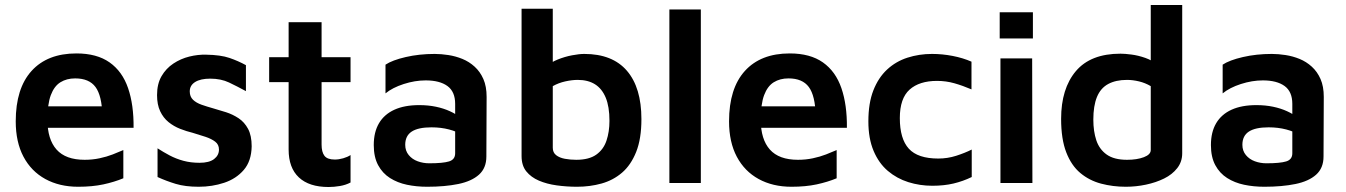

<svg xmlns="http://www.w3.org/2000/svg" viewBox="-20 -733 5392 769"><path d="M293 15Q218 15 161.5 -16Q105 -47 74 -105.5Q43 -164 43 -247Q43 -379 106.5 -449Q170 -519 286 -519Q368 -519 419 -483Q470 -447 493 -380Q516 -313 515 -221H125L116 -307H414L390 -271Q388 -350 362.5 -384.5Q337 -419 281 -419Q247 -419 222 -403.5Q197 -388 183.5 -352Q170 -316 170 -253Q170 -175 206.5 -134Q243 -93 319 -93Q350 -93 378.5 -99Q407 -105 431.5 -114.5Q456 -124 474 -132V-19Q438 -4 394 5.5Q350 15 293 15Z M776 15Q722 15 684 3.5Q646 -8 611 -24V-139Q634 -124 659.5 -110.5Q685 -97 714.5 -89Q744 -81 779 -81Q818 -81 837.5 -96Q857 -111 857 -134Q857 -154 842 -165.5Q827 -177 803 -185Q779 -193 752 -201Q727 -207 701.5 -217Q676 -227 655 -244Q634 -261 621.5 -287.5Q609 -314 609 -352Q609 -397 627 -428Q645 -459 674.5 -478.5Q704 -498 738.5 -506.5Q773 -515 806 -514Q864 -513 899 -501Q934 -489 965 -472V-368Q930 -387 897.5 -402.5Q865 -418 822 -418Q783 -418 761.5 -404.5Q740 -391 740 -367Q740 -346 753 -333.5Q766 -321 787.5 -313.5Q809 -306 834 -299Q859 -292 885.5 -283.5Q912 -275 935.5 -259.5Q959 -244 973.5 -217Q988 -190 988 -147Q987 -88 956.5 -52.5Q926 -17 878 -1Q830 15 776 15Z M1296 16Q1218 16 1177 -22.5Q1136 -61 1136 -134V-404H1058V-504H1136V-644H1268V-504H1384V-404H1268V-154Q1268 -124 1279.5 -109Q1291 -94 1321 -94Q1337 -94 1354.5 -99Q1372 -104 1384 -112V-2Q1365 8 1341.5 12Q1318 16 1296 16Z M1691 15Q1648 15 1610 7Q1572 -1 1542 -20Q1512 -39 1494.5 -71.5Q1477 -104 1477 -152Q1477 -204 1498 -239.5Q1519 -275 1559.5 -293.5Q1600 -312 1659 -312Q1695 -312 1726 -305.5Q1757 -299 1782 -287.5Q1807 -276 1823 -263L1832 -192Q1811 -206 1778.5 -214.5Q1746 -223 1708 -223Q1655 -223 1629 -206Q1603 -189 1603 -153Q1603 -129 1617 -112Q1631 -95 1653 -87Q1675 -79 1699 -79Q1754 -79 1778.5 -86.5Q1803 -94 1803 -119V-317Q1803 -366 1772 -388.5Q1741 -411 1685 -411Q1642 -411 1597 -396.5Q1552 -382 1524 -359V-474Q1551 -492 1605 -504.5Q1659 -517 1721 -517Q1747 -517 1776 -512.5Q1805 -508 1832 -497Q1859 -486 1881 -466Q1903 -446 1916 -416.5Q1929 -387 1929 -345L1928 -106Q1928 -60 1898.5 -33.5Q1869 -7 1815.5 4Q1762 15 1691 15Z M2291 15Q2250 15 2210 9.5Q2170 4 2138.5 -9.5Q2107 -23 2088 -46.5Q2069 -70 2069 -108V-698H2194V-425L2167 -465Q2185 -483 2213.5 -494.5Q2242 -506 2271 -511.5Q2300 -517 2320 -517Q2433 -517 2491 -449.5Q2549 -382 2549 -256Q2549 -177 2528 -124.5Q2507 -72 2471.5 -41.5Q2436 -11 2389.5 2Q2343 15 2291 15ZM2288 -93Q2339 -93 2368 -113.5Q2397 -134 2409 -169.5Q2421 -205 2421 -249Q2421 -306 2406 -342Q2391 -378 2363 -395.5Q2335 -413 2294 -413Q2271 -413 2244 -407Q2217 -401 2194 -388V-141Q2194 -122 2207.5 -111.5Q2221 -101 2242.5 -97Q2264 -93 2288 -93Z M2787 0H2661V-695H2787Z M3150 15Q3075 15 3018.5 -16Q2962 -47 2931 -105.5Q2900 -164 2900 -247Q2900 -379 2963.5 -449Q3027 -519 3143 -519Q3225 -519 3276 -483Q3327 -447 3350 -380Q3373 -313 3372 -221H2982L2973 -307H3271L3247 -271Q3245 -350 3219.5 -384.5Q3194 -419 3138 -419Q3104 -419 3079 -403.5Q3054 -388 3040.5 -352Q3027 -316 3027 -253Q3027 -175 3063.5 -134Q3100 -93 3176 -93Q3207 -93 3235.5 -99Q3264 -105 3288.5 -114.5Q3313 -124 3331 -132V-19Q3295 -4 3251 5.5Q3207 15 3150 15Z M3714 11Q3664 11 3618 -3.5Q3572 -18 3536 -48.5Q3500 -79 3479 -128.5Q3458 -178 3458 -247Q3458 -320 3478 -371Q3498 -422 3533 -454.5Q3568 -487 3614.5 -502Q3661 -517 3713 -517Q3754 -517 3795.5 -509Q3837 -501 3871 -486V-375Q3836 -390 3802.5 -399.5Q3769 -409 3733 -409Q3662 -409 3623 -374Q3584 -339 3584 -260Q3584 -177 3620 -137.5Q3656 -98 3738 -98Q3775 -98 3809.5 -109Q3844 -120 3872 -134V-24Q3837 -7 3799 2Q3761 11 3714 11Z M3987 0V-499H4114L4115 0ZM3984 -579V-684H4117V-579Z M4489 15Q4437 15 4390 2.5Q4343 -10 4307 -40Q4271 -70 4250.5 -123Q4230 -176 4230 -257Q4230 -378 4289 -448Q4348 -518 4468 -518Q4485 -518 4512 -514.5Q4539 -511 4567.5 -501Q4596 -491 4617 -472L4589 -431V-713H4715V-119Q4715 -85 4695 -59.5Q4675 -34 4642.5 -18Q4610 -2 4570 6.5Q4530 15 4489 15ZM4494 -93Q4534 -93 4561.5 -103.5Q4589 -114 4589 -132V-388Q4567 -401 4542 -407Q4517 -413 4494 -413Q4449 -413 4418.5 -396.5Q4388 -380 4373.5 -344.5Q4359 -309 4359 -254Q4359 -207 4371 -171Q4383 -135 4412.5 -114Q4442 -93 4494 -93Z M5044 15Q5001 15 4963 7Q4925 -1 4895 -20Q4865 -39 4847.5 -71.5Q4830 -104 4830 -152Q4830 -204 4851 -239.5Q4872 -275 4912.5 -293.5Q4953 -312 5012 -312Q5048 -312 5079 -305.5Q5110 -299 5135 -287.5Q5160 -276 5176 -263L5185 -192Q5164 -206 5131.5 -214.5Q5099 -223 5061 -223Q5008 -223 4982 -206Q4956 -189 4956 -153Q4956 -129 4970 -112Q4984 -95 5006 -87Q5028 -79 5052 -79Q5107 -79 5131.5 -86.5Q5156 -94 5156 -119V-317Q5156 -366 5125 -388.5Q5094 -411 5038 -411Q4995 -411 4950 -396.5Q4905 -382 4877 -359V-474Q4904 -492 4958 -504.5Q5012 -517 5074 -517Q5100 -517 5129 -512.5Q5158 -508 5185 -497Q5212 -486 5234 -466Q5256 -446 5269 -416.5Q5282 -387 5282 -345L5281 -106Q5281 -60 5251.5 -33.5Q5222 -7 5168.5 4Q5115 15 5044 15Z"/></svg>

Font: Maven Pro SemiBold
Style: Regular
Weight: 600
Designer: Joe Prince
Foundry: Joe Prince
Version: Version 2.103